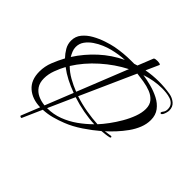

<svg xmlns="http://www.w3.org/2000/svg" viewBox="-253 -1031 1433 1433"><g transform="rotate(45 463.5 -314.0)"><path d="M181 196Q180 196 174.5 193.5Q169 191 169 187Q169 186 169.5 185Q170 184 170 184L228 40Q142 38 88.5 -9Q35 -56 35 -145Q35 -200 55.5 -251.5Q76 -303 101 -349Q76 -375 57.5 -406.5Q39 -438 39 -475Q39 -520 66.5 -553.5Q94 -587 136 -610.5Q178 -634 223 -649Q268 -664 303 -671Q383 -686 463 -686H495Q508 -690 521 -694L569 -814Q572 -821 583.5 -822.5Q595 -824 602 -824Q604 -824 612 -823.5Q620 -823 627.5 -821Q635 -819 635 -814L589 -711Q653 -723 720 -723Q750 -723 780.5 -720.5Q811 -718 840 -713Q875 -707 901 -685Q927 -663 927 -624Q927 -617 923.5 -602.5Q920 -588 913.5 -575.5Q907 -563 899 -563Q892 -563 892 -571Q892 -576 902 -589Q912 -602 912 -624Q912 -651 898 -667.5Q884 -684 862 -691.5Q840 -699 816 -701.5Q792 -704 772 -704Q729 -704 686.5 -696.5Q644 -689 603 -675Q644 -669 692 -656.5Q740 -644 783 -622Q826 -600 853 -564.5Q880 -529 880 -477Q880 -434 863 -391.5Q846 -349 818 -310Q790 -271 758 -236.5Q726 -202 696 -175Q707 -176 726 -179.5Q745 -183 752 -183Q761 -183 761 -176Q761 -171 755 -169Q736 -164 716 -162Q696 -160 677 -158Q627 -115 563 -72Q499 -29 437 -5Q395 12 348.5 24.5Q302 37 255 39L187 193Q186 196 181 196ZM124 -387Q179 -473 255.5 -543Q332 -613 425 -657Q394 -656 362.5 -651Q331 -646 299 -638Q270 -631 235.5 -616.5Q201 -602 169.5 -580.5Q138 -559 117.5 -530.5Q97 -502 97 -466Q97 -445 105.5 -424.5Q114 -404 124 -387ZM620 -173Q647 -202 677 -242.5Q707 -283 734 -329.5Q761 -376 778 -422.5Q795 -469 795 -509Q795 -553 772 -579.5Q749 -606 713.5 -620Q678 -634 637.5 -640.5Q597 -647 563 -651L370 -219Q434 -198 498.5 -187Q563 -176 620 -173ZM166 -334Q199 -301 243 -276Q287 -251 336 -232L495 -630Q397 -580 310 -502.5Q223 -425 166 -334ZM95 -133Q95 -87 115 -57.5Q135 -28 168 -12.5Q201 3 241 7L329 -213Q279 -231 233.5 -254.5Q188 -278 150 -307Q129 -269 112 -223Q95 -177 95 -133ZM603 -156Q546 -158 484.5 -169.5Q423 -181 362 -201L269 8Q335 8 394.5 -14.5Q454 -37 506 -74Q558 -111 603 -156Z"/></g></svg>

Font: My Soul
Style: Regular
Weight: 400
Designer: Robert E. Leuschke
Foundry: Robert E. Leuschke
Version: Version 1.010; ttfautohint (v1.8.4.7-5d5b)